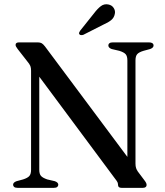

<svg xmlns="http://www.w3.org/2000/svg" viewBox="-20 -904 796 924"><path d="M260.5 -15Q260.5 -8.5 255.2 -4.2Q250 0 239.5 0H64.5Q53.5 0 48.2 -4.2Q43 -8.5 43 -15Q43 -26 59.5 -32L91 -40.5Q113 -47.5 121.2 -57Q129.5 -66.5 129.5 -87V-564Q129.5 -577 126.2 -586Q123 -595 109.5 -611L65 -668Q59.5 -675.5 57.2 -679.8Q55 -684 55 -688Q55 -694 59.2 -697Q63.5 -700 71 -700H162.5Q173.5 -700 180.8 -695.8Q188 -691.5 196.5 -680.5L610.5 -125.5L593 -88V-613Q593 -633.5 584.8 -643Q576.5 -652.5 554 -659.5L517.5 -668Q501.5 -674 501.5 -685Q501.5 -692 506.8 -696Q512 -700 522.5 -700H697.5Q708 -700 713.5 -696Q719 -692 719 -685Q719 -674 702.5 -668L671 -659.5Q649 -653 640.5 -643.5Q632 -634 632 -613V-117Q632 -104 634.8 -95.5Q637.5 -87 643 -79L674.5 -37Q681.5 -28 683.5 -23Q685.5 -18 685.5 -13.5Q685.5 -7.5 681 -3.8Q676.5 0 667.5 0H565Q548 0 548 -14Q548 -21 545.5 -26.8Q543 -32.5 531.5 -47L137 -578L169 -600V-87Q169 -67 177.2 -57.5Q185.5 -48 207.5 -40.5L244 -32Q260.5 -26 260.5 -15ZM432.5 -840Q449.5 -862.5 465.5 -874.5Q481.5 -886.5 501.5 -882.5Q519 -879 527.5 -865.2Q536 -851.5 532.5 -837Q529 -818.5 514.8 -807Q500.5 -795.5 478.5 -786L381 -736.5Q376.5 -735 371 -735Q365.5 -735 362.5 -738.5Q359 -742.5 360.8 -747Q362.5 -751.5 365.5 -756Z"/></svg>

Font: Fraunces 48pt
Style: Regular
Weight: 400
Version: Version 1.000;[b76b70a41]